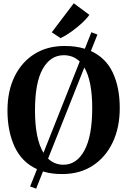

<svg xmlns="http://www.w3.org/2000/svg" viewBox="-20 -1026 758 1144"><path d="M354 11Q289 12 236 -4.5L195.5 98L159.5 85L200.5 -18Q110 -59.5 67.2 -151.5Q24.5 -243.5 24.5 -367.5Q24.5 -484 67 -570.5Q109.5 -657 186.2 -704.8Q263 -752.5 366.5 -752Q432 -752 485.5 -735.5L524.5 -834L560.5 -820L521.5 -722Q610 -682 651.8 -593.8Q693.5 -505.5 693.5 -382.5Q693.5 -266 651.5 -177.8Q609.5 -89.5 533.2 -39.5Q457 10.5 354 11ZM360 -697Q281 -697 234.8 -615.8Q188.5 -534.5 188.5 -368Q188.5 -199 239 -115.5L455 -659.5Q416.5 -697 360 -697ZM529.5 -382Q529.5 -543.5 482.5 -624L266.5 -81Q304.5 -44.5 358 -44.5Q437 -44.5 483.2 -130Q529.5 -215.5 529.5 -382ZM341 -799H340.5L288.5 -833.5L419.5 -1006.5L512.5 -937.5Q497 -915 468 -888.2Q439 -861.5 405 -837.2Q371 -813 341 -799Z"/></svg>

Font: Merriweather Text Regular
Style: Bold
Weight: 700
Designer: Eben Sorkin
Foundry: Eben Sorkin
Version: Version 2.100; ttfautohint (v1.7.19-72a1) -l 8 -r 50 -G 200 